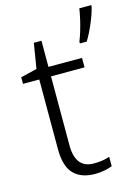

<svg xmlns="http://www.w3.org/2000/svg" viewBox="-117 -891 652 901"><g transform="rotate(-15 209.0 -441.0)"><path d="M238 -105Q260 -105 280 -108Q300 -111 315 -117V-71Q300 -65 278 -60.5Q256 -56 231 -56Q164 -56 128 -93Q92 -130 92 -214V-552H13V-584L92 -603L112 -725H149V-598H312V-552H149V-217Q149 -105 238 -105ZM418 -819Q410 -786 392 -743Q374 -700 353 -666H320V-675Q327 -692 335.5 -719.5Q344 -747 350.5 -776Q357 -805 360 -826H418Z"/></g></svg>

Font: Noto Sans Malayalam UI Light
Style: Regular
Weight: 300
Designer: Jelle Bosma - Monotype Design Team
Foundry: Monotype Imaging Inc.
Version: Version 2.104; ttfautohint (v1.8.4.7-5d5b)